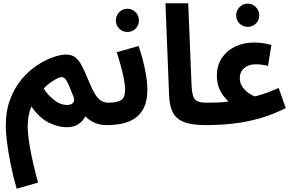

<svg xmlns="http://www.w3.org/2000/svg" viewBox="-20 -754 1791 1165"><path d="M81 391Q58 310 43.5 236.5Q29 163 22 105Q15 47 15 10Q15 -82 42 -152.5Q69 -223 112.5 -274.5Q156 -326 206 -358.5Q256 -391 302.5 -407Q349 -423 381 -423Q418 -423 440.5 -403Q463 -383 480.5 -347.5Q498 -312 518 -263Q540 -209 558.5 -180.5Q577 -152 595.5 -141.5Q614 -131 637 -131Q672 -131 688.5 -112Q705 -93 705 -65Q705 -34 685 -14.5Q665 5 627 5Q587 5 555.5 -8.5Q524 -22 498 -48Q482 -18 454.5 0Q427 18 385 18Q333 18 277 -9.5Q221 -37 170 -108Q158 -78 153 -47.5Q148 -17 148 13Q148 55 157.5 115Q167 175 181.5 238Q196 301 211 354ZM386 -117Q414 -117 424 -131Q434 -145 426 -167Q400 -235 386 -260.5Q372 -286 356 -286Q341 -286 318.5 -273.5Q296 -261 275 -244.5Q254 -228 245 -216Q274 -173 311 -145Q348 -117 386 -117Z M754 -560Q724 -560 703.5 -580Q683 -600 683 -630Q683 -659 703.5 -680Q724 -701 754 -701Q782 -701 802.5 -680Q823 -659 823 -630Q823 -600 802.5 -580Q782 -560 754 -560Z M628 5 638 -131Q691 -131 715 -146.5Q739 -162 739 -210Q739 -239 731 -278.5Q723 -318 711.5 -360Q700 -402 688 -437L821 -475Q833 -441 845 -396Q857 -351 865.5 -302Q874 -253 874 -208Q874 -142 853 -100Q832 -58 797 -35Q762 -12 718 -3.5Q674 5 628 5Z M1226 5Q1142 5 1095 -14Q1048 -33 1028 -73Q1008 -113 1006 -176L984 -734H1122L1142 -243Q1144 -195 1152 -171Q1160 -147 1179.5 -139Q1199 -131 1236 -131Q1271 -131 1287.5 -112Q1304 -93 1304 -65Q1304 -34 1284 -14.5Q1264 5 1226 5Z M1484 -591Q1454 -591 1433.5 -611Q1413 -631 1413 -661Q1413 -690 1433.5 -711Q1454 -732 1484 -732Q1512 -732 1532.5 -711Q1553 -690 1553 -661Q1553 -631 1532.5 -611Q1512 -591 1484 -591Z M1227 5 1237 -131Q1276 -131 1299.5 -132Q1323 -133 1338 -134.5Q1353 -136 1367 -138Q1355 -149 1338.5 -169Q1322 -189 1309 -220.5Q1296 -252 1296 -296Q1296 -357 1326 -402Q1356 -447 1407 -471.5Q1458 -496 1521 -496Q1574 -496 1627 -481L1606 -354Q1567 -364 1533 -364Q1489 -364 1462 -341Q1435 -318 1435 -280Q1435 -249 1452 -225.5Q1469 -202 1491 -187.5Q1513 -173 1528 -169Q1554 -177 1571.5 -182Q1589 -187 1610.5 -195Q1632 -203 1671 -220L1714 -98Q1633 -58 1556 -36Q1479 -14 1398.5 -4.5Q1318 5 1227 5Z"/></svg>

Font: Noto Sans Arabic SemCond
Style: Bold
Weight: 700
Width: 4
Designer: Monotype Design Team, Nadine Chahine, Nizar Qandah and Khaled Hosny
Foundry: Monotype Imaging Inc.
Version: Version 2.012; ttfautohint (v1.8.4.7-5d5b)